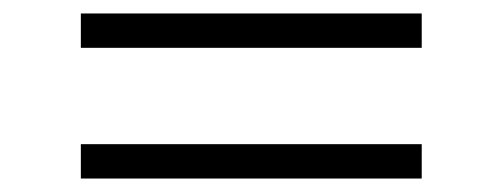

<svg xmlns="http://www.w3.org/2000/svg" viewBox="-20 -394 748 285"><path d="M606 -129V-180H100V-129ZM606 -323V-374H100V-323Z"/></svg>

Font: Josefin Slab Medium
Style: Regular
Weight: 500
Designer: Santiago Orozco
Foundry: Typemade
Version: Version 2.000